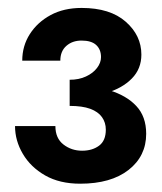

<svg xmlns="http://www.w3.org/2000/svg" viewBox="-20 -728 405 479"><path d="M153.8 -483.8Q204 -483.8 244.6 -495.8Q285.2 -507.8 308.9 -532.1Q332.7 -556.3 332.7 -591.8Q332.7 -639.5 293.7 -673.8Q254.7 -708.2 183.6 -708.2Q139.2 -708.2 106.3 -690.4Q73.5 -672.7 54.5 -643.1Q35.5 -613.5 35.5 -576.7H130.5Q130.5 -600.3 145.6 -613.6Q160.7 -626.8 183.4 -626.8Q208 -626.8 220 -615.7Q232 -604.6 232 -585.5Q232 -571.4 222 -558.4Q212 -545.3 194.4 -537.2Q176.9 -529 153.8 -529ZM180 -269.7Q256.8 -269.7 300.8 -304.1Q344.7 -338.5 344.7 -394.2Q344.7 -437.4 319.9 -463.7Q295.2 -490 252.5 -502.8Q209.8 -515.5 153.8 -515.5V-463.8Q185.2 -463.8 205 -456.6Q224.8 -449.3 234.4 -435.8Q244 -422.3 244 -404.5Q244 -377 227.1 -364.5Q210.2 -352 184.8 -352Q158.3 -352 138.3 -367.5Q118.2 -383 118.2 -413.5H17.5Q17.5 -377.2 37 -344.1Q56.5 -311 92.7 -290.3Q128.9 -269.7 180 -269.7Z"/></svg>

Font: Jost* Book
Style: Regular
Weight: 400
Version: Version 3.000